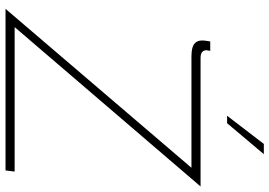

<svg xmlns="http://www.w3.org/2000/svg" viewBox="-160 -815 975 695"><g transform="rotate(90 327.5 -467.5)"><path d="M12 0 595 -682 603 -673H183Q165 -673 151.5 -677Q138 -681 131.5 -691.5Q125 -702 127 -721L130 -741H164L162 -729Q161 -719 167.5 -712.5Q174 -706 190 -706H655L73 -27L69 -33H601L597 0ZM538 -935 426 -802H399L501 -935Z"/></g></svg>

Font: Josefin Sans Thin ExtraLight
Style: Italic
Weight: 250
Italic angle: -7°
Version: Version 2.000